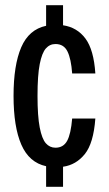

<svg xmlns="http://www.w3.org/2000/svg" viewBox="-20 -632 418 737"><path d="M157 85V6Q92 -8 62 -76.5Q32 -145 32 -264Q32 -382 61.5 -450.5Q91 -519 157 -533V-612H222V-535Q276 -527 308 -484Q340 -441 346 -350H257Q253 -406 239 -434.5Q225 -463 193 -463Q171 -463 156 -446Q141 -429 132.5 -386Q124 -343 124 -264Q124 -186 132.5 -142.5Q141 -99 156 -82Q171 -65 193 -65Q223 -65 237.5 -91Q252 -117 257 -177H346Q339 -82 305.5 -40.5Q272 1 222 8V85Z"/></svg>

Font: Mona Sans Condensed Medium
Style: Regular
Weight: 500
Width: 3
Designer: Deni Anggara
Foundry: GitHub
Version: Version 1.001; ttfautohint (v1.8.4.7-5d5b);gftools[0.9.31]